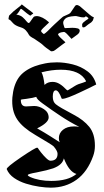

<svg xmlns="http://www.w3.org/2000/svg" viewBox="-20 -854 481 884"><path d="M80 -834Q81 -834 98 -820L122 -802Q125 -800 129 -796.5Q133 -793 133 -791L127 -788L122 -783Q119 -780 104 -792.5Q89 -805 80 -812Q79 -813 76 -813Q75 -814 69 -803Q63 -792 55 -787Q74 -784 84.5 -774.5Q95 -765 101.5 -756.5Q108 -748 113 -748Q115 -748 119.5 -754.5Q124 -761 129 -768Q134 -775 135 -776Q140 -780 150 -780Q176 -778 205 -752V-750Q206 -750 197 -742Q188 -734 179 -725Q170 -716 169 -712Q169 -706 182 -697Q189 -701 199.5 -711Q210 -721 219 -730.5Q228 -740 231 -742L255 -764Q263 -772 268.5 -776Q274 -780 278 -781Q301 -790 305 -796L326 -827Q329 -831 335 -831Q338 -830 341 -829Q344 -828 348 -825L392 -787Q404 -777 408 -776Q412 -775 412 -774Q411 -773 409.5 -765.5Q408 -758 400 -751Q382 -739 378 -735Q374 -731 369 -729Q368 -728 365 -728Q362 -727 359 -730V-731Q359 -733 358.5 -735.5Q358 -738 358 -740Q358 -745 363 -750Q376 -761 383 -765Q390 -769 385 -773Q379 -776 375 -780Q374 -774 363 -774Q354 -774 342 -777.5Q330 -781 324 -780Q291 -778 281 -768.5Q271 -759 271 -750Q271 -743 273 -738.5Q275 -734 275 -732Q275 -730 278 -725Q280 -724 290 -725Q300 -726 313 -726Q326 -726 336.5 -723.5Q347 -721 347 -713Q347 -703 336.5 -695Q326 -687 309 -675Q309 -675 302 -683Q295 -691 287 -699Q279 -707 274 -707Q270 -707 261.5 -705Q253 -703 248 -698L247 -697Q248 -696 248 -694.5Q248 -693 249 -692Q251 -688 258.5 -680.5Q266 -673 273 -667Q280 -661 280 -660Q281 -660 281 -659Q281 -658 280 -658Q277 -656 266 -648Q255 -640 245 -632Q235 -624 233 -623Q227 -618 220 -618H215Q203 -626 192.5 -634Q182 -642 174 -650Q173 -651 162 -659Q151 -667 137 -676Q117 -686 113 -694Q108 -704 99 -714Q90 -724 76 -728Q49 -736 38.5 -749Q28 -762 22 -764Q18 -765 19.5 -770.5Q21 -776 21 -778Q21 -783 28 -788Q36 -796 42.5 -802Q49 -808 55 -812Q80 -831 80 -834ZM214 10Q191 10 160.5 5.5Q130 1 99.5 -8.5Q69 -18 45 -34.5Q21 -51 11 -75Q8 -83 77 -130Q142 -174 151 -174Q153 -174 154 -173Q158 -166 169 -152Q180 -138 192.5 -126Q205 -114 212 -114Q245 -114 245 -146Q245 -159 227 -180Q222 -186 142 -233Q84 -267 60 -303Q32 -344 37 -406Q42 -461 65 -495Q88 -529 140 -549Q162 -557 187.5 -562Q213 -567 242 -567Q277 -567 315 -557.5Q353 -548 383 -525.5Q413 -503 423 -465Q412 -459 390 -448.5Q368 -438 343.5 -426.5Q319 -415 298 -407Q277 -399 267 -399Q265 -399 264 -400Q250 -438 237 -438Q223 -438 223 -409Q223 -385 237 -374Q254 -360 319 -326Q365 -302 391 -270Q417 -238 417 -183Q417 -158 409 -136Q383 -63 332.5 -26.5Q282 10 214 10ZM292 -438Q292 -438 326 -459Q339 -467 361 -473Q378 -478 376 -481Q349 -533 260 -533Q218 -533 171 -521Q180 -506 185 -463Q199 -477 222 -477Q239 -477 254.5 -467.5Q270 -458 286 -441Q289 -438 292 -438ZM255 -199Q251 -207 251 -218Q251 -241 270 -256.5Q289 -272 321 -272Q327 -272 333 -271.5Q339 -271 345 -270Q301 -292 259 -320Q217 -348 177 -377Q149 -397 147 -408Q140 -406 129 -403.5Q118 -401 102 -399Q76 -396 76 -395Q75 -364 100 -364Q105 -364 118 -365Q131 -366 138 -366Q160 -366 182 -351.5Q204 -337 204 -313Q204 -289 151 -263Q186 -243 212 -226.5Q238 -210 255 -199ZM216 -21Q294 -21 332 -53Q298 -63 274 -125Q268 -95 225 -79Q213 -75 193.5 -70Q174 -65 148 -60Q108 -53 108 -48Q108 -44 119 -39Q160 -21 216 -21Z"/></svg>

Font: Moo Lah Lah
Style: Regular
Weight: 400
Designer: Robert E. Leuschke
Foundry: Robert E. Leuschke
Version: Version 1.010; ttfautohint (v1.8.3)